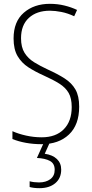

<svg xmlns="http://www.w3.org/2000/svg" viewBox="-20 -744 479 1004"><path d="M394 -186Q394 -91 340.5 -40.5Q287 10 197 10Q155 10 116 3Q77 -4 45 -17V-58Q76 -44 116.5 -35Q157 -26 198 -26Q272 -26 313.5 -68Q355 -110 355 -184Q355 -230 339 -258Q323 -286 290.5 -306.5Q258 -327 209 -349Q164 -369 128.5 -392Q93 -415 72 -450.5Q51 -486 51 -543Q51 -631 104.5 -677.5Q158 -724 241 -724Q281 -724 317.5 -715Q354 -706 383 -692L368 -659Q334 -675 301 -681.5Q268 -688 241 -688Q172 -688 131 -650.5Q90 -613 90 -544Q90 -497 108.5 -467.5Q127 -438 158.5 -418.5Q190 -399 231 -380Q282 -357 318.5 -333.5Q355 -310 374.5 -276Q394 -242 394 -186ZM300 143Q300 188 269 214Q238 240 186 240Q157 240 135 234V204Q158 210 184 210Q220 210 243 193Q266 176 266 144Q266 111 241 97.5Q216 84 173 82L210 0H241L214 60Q255 66 277.5 87.5Q300 109 300 143Z"/></svg>

Font: Noto Sans Sinhala Condensed ExtraLight
Style: Regular
Weight: 200
Width: 3
Designer: Jelle Bosma - Monotype Design Team
Foundry: Monotype Imaging Inc.
Version: Version 2.006; ttfautohint (v1.8.4.7-5d5b)